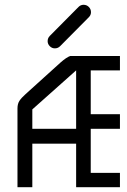

<svg xmlns="http://www.w3.org/2000/svg" viewBox="-20 -831 532 802"><path d="M179 -659Q179 -672 188 -681L308 -802Q317 -811 329 -811Q342 -811 351 -802Q360 -793 360 -780Q360 -768 351 -759L231 -638Q222 -629 209 -629Q197 -629 188 -638Q179 -647 179 -659ZM298 -537 115 -374V-293H298ZM53 -49V-256V-378Q53 -397 61 -409.5Q69 -422 87 -438L233 -570Q257.5 -591.5 273 -597H481V-537H359V-354H481V-293H359V-109H481V-49H298V-231H115V-49Z"/></svg>

Font: IBM 3270 Semi-Condensed
Style: Condensed
Weight: 400
Monospace: yes
Version: Version 2.3.1